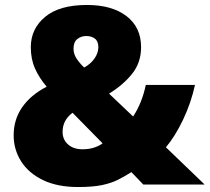

<svg xmlns="http://www.w3.org/2000/svg" viewBox="-20 -743 844 773"><path d="M330 -723Q431 -723 489.5 -678Q548 -633 548 -553Q548 -491 512 -446Q476 -401 419 -366L516 -274Q552 -329 567 -401H765Q749 -328 717 -261Q685 -194 648 -150L804 0H557L509 -50Q482 -33 455.5 -19.5Q429 -6 391.5 2Q354 10 294 10Q211 10 153 -18Q95 -46 65 -93.5Q35 -141 35 -198Q35 -262 69.5 -311.5Q104 -361 168 -394Q138 -429 121 -467Q104 -505 104 -553Q104 -627 161.5 -675Q219 -723 330 -723ZM327 -598Q307 -598 291.5 -586Q276 -574 276 -547Q276 -525 289 -506Q302 -487 319 -471Q347 -487 361.5 -509Q376 -531 376 -553Q376 -577 362 -587.5Q348 -598 327 -598ZM272 -289Q251 -273 241.5 -254Q232 -235 232 -212Q232 -181 254 -161.5Q276 -142 312 -142Q340 -142 361 -149.5Q382 -157 393 -166Z"/></svg>

Font: Noto Sans Oriya Blk
Style: Regular
Weight: 900
Designer: Amélie Bonet and Sol Matas
Foundry: Google LLC
Version: Version 2.006; ttfautohint (v1.8.4.7-5d5b)